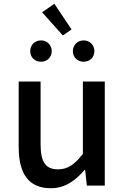

<svg xmlns="http://www.w3.org/2000/svg" viewBox="-20 -983 660 1017"><path d="M249 14C324 14 378 -25 428 -83H431L440 0H535V-551H419V-168C374 -110 338 -86 287 -86C223 -86 195 -124 195 -218V-551H79V-204C79 -64 131 14 249 14ZM197 -656C230 -656 254 -680 254 -712C254 -744 230 -769 197 -769C164 -769 140 -744 140 -712C140 -680 164 -656 197 -656ZM313 -795 359 -827 268 -963 203 -918ZM423 -656C456 -656 480 -680 480 -712C480 -744 456 -769 423 -769C390 -769 366 -744 366 -712C366 -680 390 -656 423 -656Z"/></svg>

Font: Noto Sans CJK HK Medium
Style: Regular
Weight: 500
Designer: Ryoko NISHIZUKA 西塚涼子 (kana, bopomofo & ideographs); Paul D. Hunt (Latin, Greek & Cyrillic); Sandoll Communications 산돌커뮤니
Foundry: Adobe
Version: Version 2.004;hotconv 1.0.118;makeotfexe 2.5.65603